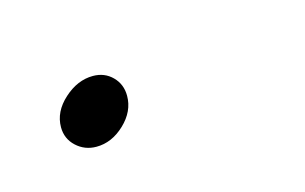

<svg xmlns="http://www.w3.org/2000/svg" viewBox="-28 -98 229 144"><g transform="rotate(-15 86.0 -26.0)"><path d="M14 -21Q14 -33 24.5 -42.5Q35 -52 47 -52Q56 -52 62 -46Q68 -40 68 -31Q68 -19 58 -9.5Q48 0 36 0Q27 0 20.5 -6Q14 -12 14 -21Z"/></g></svg>

Font: Prompt Thin
Style: Italic
Weight: 250
Italic angle: -12°
Designer: Katatrad Team
Foundry: CadsonDemak
Version: Version 1.001